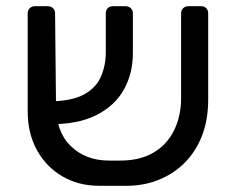

<svg xmlns="http://www.w3.org/2000/svg" viewBox="-20 -591 752 617"><path d="M361 -75Q426 -74 470.5 -99Q515 -124 538.5 -170.5Q562 -217 562 -277V-548Q562 -558 568.5 -564.5Q575 -571 585 -571H627Q637 -571 643 -564.5Q649 -558 649 -548V-270Q649 -206 629 -154.5Q609 -103 572 -66.5Q535 -30 484.5 -11Q434 8 373 6H298Q233 6 181 -24Q129 -54 99 -108Q69 -162 69 -233V-548Q69 -558 75.5 -564.5Q82 -571 92 -571H134Q144 -571 150.5 -564.5Q157 -558 157 -548L160 -253Q160 -167 208 -121Q256 -75 330 -75ZM139 -192 137 -265Q211 -266 250 -287.5Q289 -309 304.5 -345Q320 -381 320 -424V-548Q320 -558 326 -564.5Q332 -571 343 -571H384Q394 -571 400.5 -564.5Q407 -558 407 -548V-420Q407 -355 378 -303Q349 -251 289.5 -221Q230 -191 139 -192Z"/></svg>

Font: DVN-Rubik
Style: Regular
Weight: 400
Designer: Hubert and Fischer
Foundry: Hubert & Fischer
Version: Version 2.102